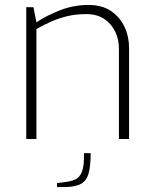

<svg xmlns="http://www.w3.org/2000/svg" viewBox="-20 -561 624 775"><path d="M86 0V-532H115L127 -471Q169 -499 223.5 -520Q278 -541 337 -541Q392 -541 428 -516.5Q464 -492 482.5 -452.5Q501 -413 501 -368V0H460V-365Q460 -403 444.5 -434.5Q429 -466 400 -485Q371 -504 329 -504Q288 -504 255 -496.5Q222 -489 191.5 -476Q161 -463 127 -444V0ZM210 194V178L242 174Q267 171 284.5 163Q302 155 311 131.5Q320 108 319 57H346Q346 107 338 137.5Q330 168 307 181Q284 194 240 194Z"/></svg>

Font: Exo Thin ExtraLight
Style: Regular
Weight: 250
Version: Version 2.000